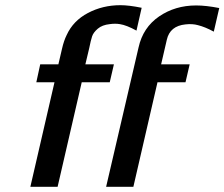

<svg xmlns="http://www.w3.org/2000/svg" viewBox="-20 -720 865 740"><path d="M389 0 514 -537Q531 -614 593 -656.5Q655 -699 736 -699Q774 -699 825 -689L804 -598Q771 -616 743 -623Q722 -629 695 -626Q635 -620 623 -567L601 -472H711L695 -403H587L494 0ZM120 -403 135 -472H205L219 -532Q226 -563 237 -585Q262 -640 319 -670Q376 -700 444 -700Q477 -700 526 -690L506 -602Q468 -623 442 -627Q424 -630 403 -627Q374 -624 357 -609.5Q340 -595 335 -580Q330 -565 324 -535L309 -472H419L403 -403H295L202 0H97L190 -403Z"/></svg>

Font: Coval
Style: Medium Italic
Weight: 500
Foundry: Context Ltd
Version: Version 001.000